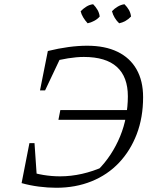

<svg xmlns="http://www.w3.org/2000/svg" viewBox="-20 -880 737 907"><path d="M246 7Q206 7 163.5 1.5Q121 -4 82 -15L107 -73Q184 -47 264 -47Q367 -47 472 -94L441 -75Q476 -110 502.5 -150.5Q529 -191 547.5 -236Q566 -281 575 -329Q584 -377 584 -425Q584 -517 532 -564Q480 -611 376 -611Q309 -611 212 -585L206 -639Q308 -664 392 -664Q476 -664 535 -635.5Q594 -607 625 -552.5Q656 -498 656 -421Q656 -325 626 -246.5Q596 -168 542 -111Q488 -54 412.5 -23.5Q337 7 246 7ZM156 -15H82L119 -204H143ZM169 -453 206 -639H281L193 -453ZM256 -314 265 -360H618L609 -314ZM420 -860Q432 -848 440.5 -833.5Q449 -819 451 -802Q441 -790 425 -781.5Q409 -773 394 -770Q382 -783 373 -798Q364 -813 361 -827Q374 -840 388.5 -849Q403 -858 420 -860ZM568 -860Q581 -847 589 -833Q597 -819 599 -802Q587 -789 572.5 -781Q558 -773 543 -770Q531 -781 522 -796Q513 -811 509 -827Q521 -840 536.5 -849Q552 -858 568 -860Z"/></svg>

Font: Piazzolla 8pt ExtraLight
Style: Italic
Weight: 250
Italic angle: -11.3°
Designer: Juan Pablo del Peral
Foundry: Huerta Tipografica
Version: Version 2.001